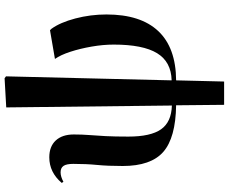

<svg xmlns="http://www.w3.org/2000/svg" viewBox="-98 -656 973 816"><g transform="rotate(-90 388.0 -248.5)"><path d="M350 218 348 14Q210 12 150 -40.5Q90 -93 90 -213Q90 -276 94.5 -322Q99 -368 99 -423Q99 -452 90.5 -464.5Q82 -477 63 -477Q45 -477 23 -465L18 -472Q63 -525 127 -525Q173 -525 198.5 -497.5Q224 -470 224 -421Q224 -385 221.5 -354.5Q219 -324 217 -285.5Q215 -247 215 -189Q215 -94 246 -50Q277 -6 347 -4L339 -708L463 -715L471 -709L454 -5Q533 -7 569.5 -67Q606 -127 606 -251Q606 -296 597.5 -345Q589 -394 575.5 -435.5Q562 -477 545 -501L667 -522L673 -516Q700 -479 717 -414.5Q734 -350 734 -282Q734 -137 663.5 -62Q593 13 454 14L449 218Z"/></g></svg>

Font: Literata 72pt SemiBold
Style: Regular
Weight: 600
Designer: Latin by Veronika Burian and Jose Scaglione. Greek by Irene Vlachou. Cyrillic by Vera Evstafieva.
Foundry: TypeTogether
Version: Version 3.002